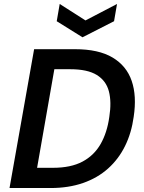

<svg xmlns="http://www.w3.org/2000/svg" viewBox="-20 -948 726 968"><path d="M28 0 152 -700H358Q477 -700 547.5 -658Q618 -616 644 -540Q670 -464 654 -359Q643 -278 610.5 -212Q578 -146 525 -98.5Q472 -51 399 -25.5Q326 0 234 0ZM167 -102H247Q337 -102 395.5 -133Q454 -164 487 -221.5Q520 -279 531 -358Q543 -434 529 -487.5Q515 -541 468 -570Q421 -599 334 -599H254ZM570 -928 555 -841 396 -760 266 -841 281 -928 411 -845Z"/></svg>

Font: DM Sans 10pt SemiBold
Style: Italic
Weight: 600
Italic angle: -10°
Version: Version 4.004;gftools[0.9.30]